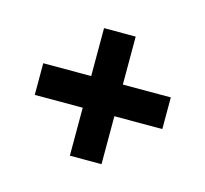

<svg xmlns="http://www.w3.org/2000/svg" viewBox="-96 -599 744 696"><g transform="rotate(-30 276.0 -251.0)"><path d="M65 -123 403.5 -461.5 487.5 -377.5 149 -39ZM65 -377.5 149 -461.5 487.5 -123 403.5 -39Z"/></g></svg>

Font: Newsreader 9pt ExtraBold
Style: Regular
Weight: 800
Designer: Hugues Gentile
Foundry: Production Type
Version: Version 1.003